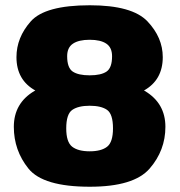

<svg xmlns="http://www.w3.org/2000/svg" viewBox="-20 -701 684 729"><path d="M321 8Q488.5 8 548.2 -61Q608 -130 608 -219.5Q608 -309 530.2 -355.5Q452.5 -402 321 -402Q189.5 -402 111 -355.8Q32.5 -309.5 32.5 -219.5Q32.5 -130 88 -61Q143.5 8 321 8ZM320.5 -126.5Q276.5 -126.5 254 -144Q231.5 -161.5 231.5 -213.5Q231.5 -268 254.5 -283.8Q277.5 -299.5 320.5 -299.5Q364 -299.5 386.5 -283.8Q409 -268 409 -213.5Q409 -161.5 386.8 -144Q364.5 -126.5 320.5 -126.5ZM321 -317Q454 -317 526 -357Q598 -397 598 -484Q598 -558.5 540 -619.8Q482 -681 321 -681Q151 -681 96.8 -619.8Q42.5 -558.5 42.5 -484Q42.5 -396.5 115.2 -356.8Q188 -317 321 -317ZM320.5 -415Q277.5 -415 256.2 -429.2Q235 -443.5 235 -487.5Q235 -520.5 257 -535.2Q279 -550 320.5 -550Q362 -550 383.8 -535.2Q405.5 -520.5 405.5 -487.5Q405.5 -443.5 384.5 -429.2Q363.5 -415 320.5 -415Z"/></svg>

Font: Anybody Thin ExtraBold
Style: Regular
Weight: 800
Version: Version 1.113;gftools[0.9.25]